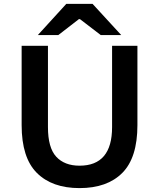

<svg xmlns="http://www.w3.org/2000/svg" viewBox="-20 -952 816 985"><path d="M91 -310V-717H226V-300Q226 -194 268.5 -148Q311 -102 388 -102Q555 -102 555 -300V-717H685V-310Q685 -143 607.5 -65Q530 13 388 13Q247 13 169 -65Q91 -143 91 -310ZM320 -932H455L602 -772H497L390 -854H385L279 -772H174Z"/></svg>

Font: Nebula Sans Semibold
Style: Regular
Weight: 600
Designer: Paul D. Hunt for Adobe (as Source Sans)
Foundry: Nebula Entertainment & Broadcasting LLC
Version: Version 1.010